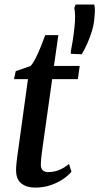

<svg xmlns="http://www.w3.org/2000/svg" viewBox="-20 -842 451 872"><path d="M174 -177.5Q171.5 -158 169.5 -143.8Q167.5 -129.5 166.5 -117.8Q165.5 -106 165.5 -93.5Q165.5 -77 174 -68.8Q182.5 -60.5 198 -60.5Q229 -60.5 252.8 -71.8Q276.5 -83 293.5 -97.5L304.5 -62Q290.5 -45 266.2 -28.5Q242 -12 209.8 -1Q177.5 10 138.5 10Q101 10 76.8 -9Q52.5 -28 53 -71.5Q53 -77 53.5 -85Q54 -93 55.2 -104.5Q56.5 -116 58.5 -131.5Q60.5 -147 63.5 -167.5L107 -482.5H43.5L51.5 -519L118.5 -542Q130 -554 142.5 -579Q155 -604 166.2 -632.2Q177.5 -660.5 185.5 -682.5H245L225 -542.5H342L333.5 -482.5H217ZM351 -595.5 303 -597.5 301 -604.5Q306 -629.5 310.5 -658.5Q315 -687.5 318.5 -720.5Q321.5 -748.5 321 -770Q320.5 -791.5 317.5 -806L323.5 -821.5H408Q411 -809.5 411 -795.8Q411 -782 408.5 -758.5Q407 -733 398.2 -703.5Q389.5 -674 377 -645.8Q364.5 -617.5 351 -595.5Z"/></svg>

Font: Merriweather 48pt Medium
Style: Italic
Weight: 500
Italic angle: -7.8°
Version: Version 2.101